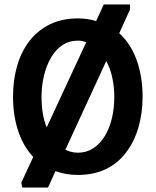

<svg xmlns="http://www.w3.org/2000/svg" viewBox="-20 -775 693 855"><path d="M79 60 75 38 128 -76Q83 -124 60.5 -193Q38 -262 38 -345Q38 -419 56.5 -482.5Q75 -546 111.5 -593Q148 -640 202 -666.5Q256 -693 327 -693Q349 -693 369.5 -690Q390 -687 408 -681L442 -755H559V-733L511 -627Q562 -581 588.5 -507.5Q615 -434 615 -345Q615 -271 596.5 -207.5Q578 -144 541.5 -96Q505 -48 451.5 -22Q398 4 327 4Q273 4 227 -13L194 60ZM188 -208 364 -587Q356 -590 347 -592Q338 -594 327 -594Q288 -594 258 -574Q228 -554 207.5 -519Q187 -484 176 -439Q165 -394 165 -343Q165 -305 170.5 -271Q176 -237 188 -208ZM327 -95Q365 -95 395 -114.5Q425 -134 446 -168Q467 -202 478 -247Q489 -292 489 -343Q489 -388 480 -429.5Q471 -471 453 -503L271 -108Q284 -102 298 -98.5Q312 -95 327 -95Z"/></svg>

Font: Kreon Light SemiBold
Style: Regular
Weight: 600
Version: Version 2.002